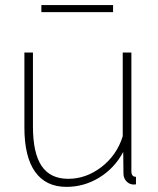

<svg xmlns="http://www.w3.org/2000/svg" viewBox="-20 -727 621 757"><path d="M143.1 -679.2V-707H425.8V-679.2ZM76.2 -224.1V-520H109.9V-228Q109.9 -123.5 144 -72.8Q178.2 -22 249 -22Q319.8 -22 380.4 -68.8Q440.9 -115.7 463.9 -189.9V-520H498V-51.8Q498 -29.8 516.1 -29.8V0Q502.9 1.5 497.1 -1Q484.4 -3.9 475.6 -15.6Q466.8 -27.3 466.8 -42L465.8 -127.9Q432.1 -64.5 372.1 -27.3Q312 9.8 242.2 9.8Q160.6 9.8 118.4 -49.6Q76.2 -108.9 76.2 -224.1Z"/></svg>

Font: Rawline ExtraLight
Style: Regular
Weight: 275
Designer: Matt McInerney, Pablo Impallari, Rodrigo Fuenzalida
Foundry: Matt McInerney, Pablo Impallari, Rodrigo Fuenzalida
Version: Version 4.020;PS 004.020;hotconv 1.0.88;makeotf.lib2.5.64775